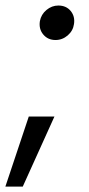

<svg xmlns="http://www.w3.org/2000/svg" viewBox="-46 -527 324 701"><path d="M-26.4 154.3 59.1 -101.6H152.8L37.1 154.3ZM156.7 -380.9Q128.9 -380.9 112.1 -400.9Q95.2 -420.9 99.6 -449.7Q104 -474.1 123.5 -490.5Q143.1 -506.8 167 -506.8Q195.8 -506.8 212.2 -486.8Q228.5 -466.8 224.1 -439Q220.7 -414.6 201.2 -397.7Q181.6 -380.9 156.7 -380.9Z"/></svg>

Font: Inter 24pt
Style: Italic
Weight: 400
Italic angle: -9.3988°
Designer: Rasmus Andersson
Foundry: rsms
Version: Version 4.001;git-66647c0bb